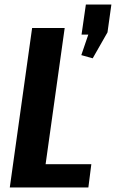

<svg xmlns="http://www.w3.org/2000/svg" viewBox="-20 -823 509 843"><path d="M148 -102H381L368 0H23L121 -700H264L169 -22ZM469 -803 452 -681 387 -567 337 -581 398 -760 422 -671H338L357 -803Z"/></svg>

Font: Pathway Extreme Condensed
Style: Bold Italic
Weight: 700
Width: 3
Italic angle: -8°
Version: Version 1.001;gftools[0.9.26]